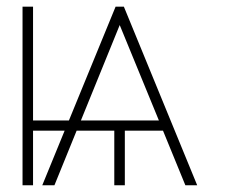

<svg xmlns="http://www.w3.org/2000/svg" viewBox="-20 -550 673 570"><path d="M463.9 -162.1H350.6V0H319.3V-162.1H207.5L141.6 0H105.5L171.9 -162.1H78.1V0H46.9V-530.3H78.1V-192.4H184.6L323.2 -530.3H347.7L565.4 0H530.3ZM451.7 -192.4 335.4 -475.6 220.2 -192.4Z"/></svg>

Font: Pretendard Thin
Style: Regular
Weight: 100
Designer: Base glyphs from Inter by Rasmus Andersson; Hangeul glyphs from Noto Sans CJK(Source Han Sans) by Jang Soo-young and Kan
Foundry: Kil Hyung-jin
Version: Version 1.309